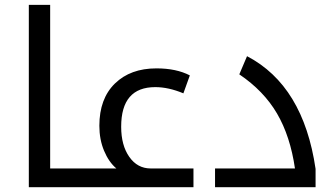

<svg xmlns="http://www.w3.org/2000/svg" viewBox="-20 -780 1380 800"><path d="M100.1 -759.8H189V-78.1H320.8Q326.2 -78.1 326.2 -74.2V-4.9Q326.2 0 320.8 0H100.1Z M311 0Q306.2 0 306.2 -4.9V-74.2Q306.2 -78.1 311 -78.1H464.8Q433.1 -105 413.6 -151.9Q394 -198.7 394 -255.9Q394 -368.7 458.7 -431.9Q523.4 -495.1 631.8 -495.1Q714.8 -495.1 771 -465.8L744.1 -391.1Q682.1 -417 627 -417Q484.9 -417 484.9 -252Q484.9 -174.3 518.8 -126.2Q552.7 -78.1 607.9 -78.1H786.1V0Z M1294.9 0H876V-78.1H1209Q1189.5 -212.4 1134.3 -306.9Q1079.1 -401.4 977.1 -470.2L1009.3 -545.9Q1244.1 -423.3 1294.9 -76.2Z"/></svg>

Font: DroidArabicKufi
Style: Regular
Weight: 400
Designer: Pascal Zoghbi
Foundry: Ascender Corporation
Version: Version 1.00